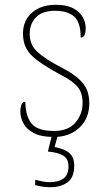

<svg xmlns="http://www.w3.org/2000/svg" viewBox="-20 -562 445 802"><path d="M206 10Q150 10 119.5 -7Q89 -24 77 -48.5Q65 -73 65 -95Q65 -109 67.5 -118.5Q70 -128 74.5 -132.5Q79 -137 86 -137Q86 -80 110.5 -47.5Q135 -15 206 -15Q265 -15 295 -50Q325 -85 325 -132Q325 -156 318 -175.5Q311 -195 290.5 -213Q270 -231 229 -252Q171 -284 137.5 -308.5Q104 -333 90 -359.5Q76 -386 76 -422Q76 -475 113 -508.5Q150 -542 214 -542Q259 -542 286.5 -527Q314 -512 326 -489.5Q338 -467 338 -445Q338 -426 333 -415.5Q328 -405 317 -405Q317 -470 289 -493.5Q261 -517 211 -517Q156 -517 130 -489.5Q104 -462 104 -421Q104 -374 137 -344.5Q170 -315 231 -283Q282 -257 308 -233.5Q334 -210 343.5 -185.5Q353 -161 353 -131Q353 -68 312 -29Q271 10 206 10ZM191 220Q176 220 160.5 218Q145 216 127 211V189Q145 193 158 196Q171 199 188 199Q223 199 244.5 184Q266 169 266 133Q266 102 245 88.5Q224 75 180 71L200 -9H225L208 52Q228 56 247 63.5Q266 71 278 86.5Q290 102 290 130Q290 180 261.5 200Q233 220 191 220Z"/></svg>

Font: Noto Serif Lao Thin
Style: Regular
Weight: 250
Designer: Monotype Design Team
Foundry: Monotype Imaging Inc.
Version: Version 2.003